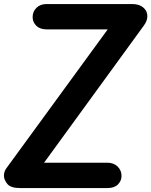

<svg xmlns="http://www.w3.org/2000/svg" viewBox="-52 -954 768 974"><path d="M50 0Q2 0 -15 -21.2Q-32 -42.5 -32 -62.5Q-32 -83.5 -20 -100L494.5 -805H184.5Q150.5 -805 132 -823.5Q113.5 -842 113.5 -867Q113.5 -895 132.8 -914.2Q152 -933.5 184.5 -933.5H619Q654 -933.5 674.8 -916Q695.5 -898.5 695.5 -872.5Q695.5 -861.5 691.5 -849.5Q687.5 -837.5 677.5 -824L171.5 -128.5H493.5Q525 -128.5 544.8 -109Q564.5 -89.5 564.5 -61.5Q564.5 -36.5 546.2 -18.2Q528 0 493.5 0Z"/></svg>

Font: Edu VIC WA NT Hand Pre
Style: Regular
Weight: 400
Designer: Tina and Corey Anderson, Eben Sorkin, Mirko Velimirovic
Foundry: Google for Education
Version: Version 1.000